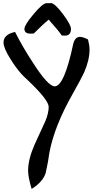

<svg xmlns="http://www.w3.org/2000/svg" viewBox="-20 -1051 603 1250"><path d="M455 -443Q333 -229 301 -54Q296 -9 277 77Q257 135 186 179Q163 102 163 60Q163 -13 204 -107Q240 -185 276 -264Q297 -316 297 -355Q297 -399 165 -525Q130 -557 119 -570Q81 -613 48 -667Q3 -738 3 -774Q3 -827 78 -843Q126 -747 195 -642Q293 -489 336 -489Q398 -489 456 -762Q467 -811 501 -811Q520 -811 553 -794Q563 -755 563 -728Q563 -661 528 -580Q510 -541 455 -443ZM403 -819Q400 -819 382 -820Q362 -851 297 -923Q262 -895 200 -833L181 -832Q139 -831 139 -863Q139 -888 198.5 -959Q258 -1030 282 -1030Q286 -1030 296 -1030Q306 -1031 311 -1031Q336 -1031 389 -960.5Q442 -890 442 -863Q442 -819 403 -819Z"/></svg>

Font: Wortlaut AH
Style: SemiBold
Weight: 600
Designer: Andreas Höfeld
Foundry: Fontgrube AH
Version: Version 2.59